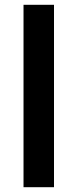

<svg xmlns="http://www.w3.org/2000/svg" viewBox="-20 -780 323 800"><path d="M205 0H78V-760H205Z"/></svg>

Font: Noto Sans Thai Looped SemiBold
Style: Regular
Weight: 600
Designer: Sasikarn Vongin, Ben Mitchell
Foundry: The Fontpad Ltd
Version: Version 1.001; ttfautohint (v1.8.4.7-5d5b)